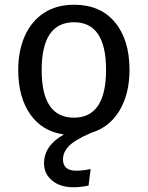

<svg xmlns="http://www.w3.org/2000/svg" viewBox="-20 -559 624 811"><path d="M246 114Q246 162 302 162Q329 162 363 155L354 225Q319 232 291 232Q234 232 200 203.5Q166 175 166 131Q166 56 250 9Q158 -4 107.5 -76.5Q57 -149 57 -263Q57 -345 85 -407.5Q113 -470 166 -504.5Q219 -539 293 -539Q404 -539 465.5 -465Q527 -391 527 -264Q527 -162 484.5 -91.5Q442 -21 365 2Q296 32 271 58Q246 84 246 114ZM292 -62Q428 -62 428 -264Q428 -465 293 -465Q156 -465 156 -263Q156 -62 292 -62Z"/></svg>

Font: Fira Sans
Style: Regular
Weight: 400
Designer: bBox Type GmbH & Carrois Corporate GbR & Edenspiekermann AG
Foundry: bBox Type GmbH & Carrois Corporate GbR & Edenspiekermann AG
Version: Version 4.301